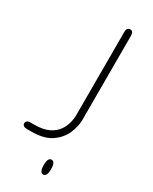

<svg xmlns="http://www.w3.org/2000/svg" viewBox="-274 -426 617 772"><g transform="rotate(30 34.0 -39.5)"><path d="M-53 175H-73Q-83 175 -88.5 171Q-94 167 -94 161Q-94 154 -89 149.5Q-84 145 -74 145H-56Q-14 145 11.5 132Q37 119 49.5 100Q62 81 66.5 62Q71 43 71 31V-359Q71 -370 75.5 -375Q80 -380 87 -380Q94 -380 98 -375Q102 -370 102 -359V31Q102 62 87.5 95.5Q73 129 39.5 152Q6 175 -53 175ZM75 301Q67 301 62.5 292.5Q58 284 58 268V265Q58 248 62.5 240Q67 232 75 232Q83 232 87.5 240Q92 248 92 265V268Q92 284 87.5 292.5Q83 301 75 301Z"/></g></svg>

Font: Beiruti ExtraLight
Style: Regular
Weight: 250
Designer: Arlette Boutros
Foundry: Boutros
Version: Version 1.41